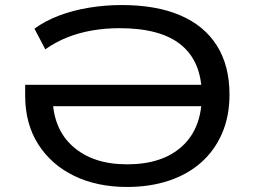

<svg xmlns="http://www.w3.org/2000/svg" viewBox="-20 -734 1012 763"><path d="M485 9Q366 9 275 -35Q184 -79 132 -160.5Q80 -242 80 -354V-397H814V-312H158L189 -353Q189 -224 269 -152.5Q349 -81 485 -81Q625 -81 703.5 -152.5Q782 -224 782 -355Q782 -487 701 -554.5Q620 -622 455 -622Q399 -622 346.5 -613Q294 -604 247.5 -585.5Q201 -567 160 -538L117 -620Q159 -651 214.5 -672Q270 -693 334 -703.5Q398 -714 463 -714Q601 -714 696.5 -673Q792 -632 842 -552.5Q892 -473 892 -358Q892 -272 862.5 -204Q833 -136 779.5 -88.5Q726 -41 651 -16Q576 9 485 9Z"/></svg>

Font: Nunito Sans 10pt Expanded Medium
Style: Regular
Weight: 500
Width: 7
Designer: Vernon Adams
Foundry: Vernon Adams
Version: Version 3.101;gftools[0.9.27]